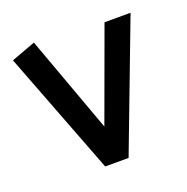

<svg xmlns="http://www.w3.org/2000/svg" viewBox="-97 -594 668 686"><g transform="rotate(-20 236.5 -251.5)"><path d="M279 0 463 -485H364L236 -135L102 -503L10 -469L190 0Z"/></g></svg>

Font: Catamaran Medium
Style: Regular
Weight: 500
Designer: Pria Ravichandran
Version: Version 2.000